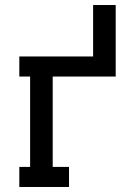

<svg xmlns="http://www.w3.org/2000/svg" viewBox="-20 -745 540 765"><path d="M57 0V-80H100V-440H57V-520H351V-725H441V-440H190V-80H255V0Z"/></svg>

Font: Iosevka Curly Slab Medium
Style: Regular
Weight: 500
Monospace: yes
Designer: Belleve Invis
Foundry: Belleve Invis
Version: Version 22.1.2; ttfautohint (v1.8.4)